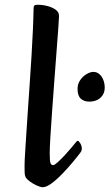

<svg xmlns="http://www.w3.org/2000/svg" viewBox="-20 -776 461 809"><path d="M159.2 13Q154.3 13 143.1 8.9Q131.9 4.8 119.4 -2.4Q106.9 -9.6 97.5 -18.1Q88.1 -26.5 85.8 -35.1Q84.1 -40.1 83.8 -50.3Q83.5 -60.5 83.5 -78.1Q83.5 -98 85.9 -133.9Q88.2 -169.8 91.2 -216.7Q94.2 -263.6 97.9 -317.4Q101.5 -371.2 105.5 -428.4Q109.5 -485.7 112.9 -541.9Q116.2 -598.2 118.6 -649.5Q120.9 -700.7 121.6 -742.1Q121.6 -749.2 124.8 -752.6Q128 -756 138 -756Q158.3 -756 179 -750.8Q199.7 -745.7 214.2 -735.4Q228.7 -725 228.7 -709.2Q228.7 -700.7 225.9 -660.8Q223 -620.8 218.5 -562.3Q213.9 -503.8 209.1 -438Q204.3 -372.3 199.7 -309.8Q195.2 -247.3 192.3 -199.6Q189.5 -151.9 189.5 -131.3Q189.5 -97.5 192.7 -88.9Q195.9 -80.2 203.9 -80.2Q209.7 -80.2 222.5 -91.8Q235.3 -103.4 250.7 -119.6Q266 -135.9 279.2 -151.7Q292.3 -167.6 298.8 -175.4Q302.3 -179.3 303.7 -181Q305 -182.7 307.3 -182.7Q311.9 -182.7 318.3 -172.1Q324.7 -161.5 324.7 -150Q324.7 -140.8 319.2 -133.8Q308.5 -119 288.3 -94.7Q268.1 -70.4 244.3 -45.5Q220.5 -20.5 198 -3.8Q175.5 13 159.2 13ZM356.3 -347.8Q334.4 -347.8 320.6 -360.1Q306.8 -372.5 306.8 -401.3Q306.8 -422.6 318.1 -438.7Q329.3 -454.7 344.9 -463.9Q360.5 -473.1 373.8 -473.1Q387.2 -473.1 397.9 -464.3Q408.6 -455.6 414.9 -440.4Q421.2 -425.2 421.2 -406.3Q421.2 -388 412.3 -374.6Q403.4 -361.2 388.8 -354.5Q374.2 -347.8 356.3 -347.8Z"/></svg>

Font: Briem Hand Thin
Style: Regular
Weight: 100
Designer: Gunnlaugur SE Briem, Eben Sorkin
Foundry: Sorkin Type Co.
Version: Version 1.003